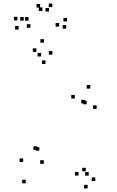

<svg xmlns="http://www.w3.org/2000/svg" viewBox="-20 -1007 660 1079"><path d="M515.5 10V-10H495.5V10ZM462 -44V-64H442V-44ZM478.5 -20V-40H458.5V-20ZM523 -395V-415H503V-395ZM487.5 -509V-529H467.5V-509ZM400.5 -453.5V-473.5H380.5V-453.5ZM201 -160V-180H181V-160ZM188 -165V-185H168V-165ZM274.5 -700V-720H254.5V-700ZM227 -767V-787H207V-767ZM184.5 -715.5V-735.5H164.5V-715.5ZM236 -647.5V-667.5H216V-647.5ZM211 -689.5V-709.5H191V-689.5ZM110 -96.5V-116.5H90V-96.5ZM124.5 23V3H104.5V23ZM226 -86.5V-106.5H206V-86.5ZM456.5 -426V-446H436.5V-426ZM467 -421V-441H447V-421ZM421.5 -20.5V-40.5H401.5V-20.5ZM472.5 52V32H452.5V52ZM151 -851V-871H131V-851ZM255.5 -942V-962H235.5V-942ZM218 -945.5V-965.5H198V-945.5ZM312.5 -857.5V-877.5H292.5V-857.5ZM352 -846V-866H332V-846ZM356.5 -886.5V-906.5H336.5V-886.5ZM274 -967V-987H254V-967ZM205.5 -964.5V-984.5H185.5V-964.5ZM113.5 -891V-911H93.5V-891ZM140.5 -891V-911H120.5V-891ZM78 -892.5V-912.5H58V-892.5ZM85 -841V-861H65V-841Z"/></svg>

Font: Monaspace Radon Dots Var
Style: Regular
Weight: 400
Designer: Riley Cran and the Lettermatic Team
Version: Version 1.100 (Monaspace Radon Dots)